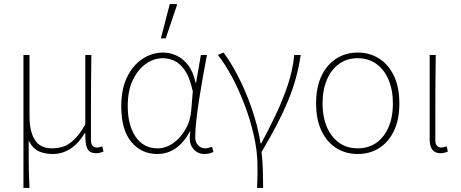

<svg xmlns="http://www.w3.org/2000/svg" viewBox="-20 -750 2280 950"><path d="M96 180V-478H126V-174Q126 -101 152 -58.5Q178 -16 238 -16Q264 -16 290 -23.5Q316 -31 344 -56.5Q372 -82 402 -134V-478H432Q431 -406 430.5 -336Q430 -266 430 -196.5Q430 -127 430 -56Q430 -38 438 -29Q446 -20 458 -20Q466 -20 471.5 -21.5Q477 -23 486 -26L492 0Q485 3 476 5.5Q467 8 456 8Q423 8 412 -15Q401 -38 402 -92H400Q367 -38 327 -13Q287 12 242 12Q203 12 173 -1Q143 -14 122 -54Q122 3 122 39.5Q122 76 123 107.5Q124 139 126 180Z M758 12Q680 12 630 -47.5Q580 -107 580 -225Q580 -310 609 -369Q638 -428 685.5 -459Q733 -490 788 -490Q820 -490 852.5 -475.5Q885 -461 910.5 -428Q936 -395 948 -340H950L974 -478H1004Q994 -426 984 -370Q974 -314 965.5 -259.5Q957 -205 951.5 -156.5Q946 -108 946 -70Q946 -46 960.5 -31Q975 -16 994 -16Q1003 -16 1012.5 -18.5Q1022 -21 1029 -24L1036 2Q1029 5 1018 8.5Q1007 12 992 12Q956 12 934 -16.5Q912 -45 922 -100H920Q859 12 758 12ZM760 -16Q800 -16 836.5 -41.5Q873 -67 897.5 -109.5Q922 -152 926 -202L934 -298Q918 -370 892.5 -405Q867 -440 839 -451Q811 -462 786 -462Q741 -462 701.5 -434Q662 -406 637 -353.5Q612 -301 612 -225Q612 -131 651 -73.5Q690 -16 760 -16ZM776 -560 820 -730H854L856 -726L800 -560Z M1252 180Q1253 157 1253.5 140.5Q1254 124 1254 108.5Q1254 93 1254 72Q1254 1 1236.5 -77.5Q1219 -156 1190 -232Q1161 -308 1126.5 -372Q1092 -436 1058 -478L1086 -490Q1114 -453 1142.5 -401.5Q1171 -350 1196.5 -289.5Q1222 -229 1241 -165Q1260 -101 1269 -41H1273Q1310 -110 1344.5 -182.5Q1379 -255 1404 -329.5Q1429 -404 1436 -478H1468Q1459 -418 1443.5 -362Q1428 -306 1404.5 -249.5Q1381 -193 1349 -131.5Q1317 -70 1274 2Q1279 42 1280.5 90Q1282 138 1282 180Z M1750 12Q1691 12 1644.5 -17Q1598 -46 1571 -102Q1544 -158 1544 -238Q1544 -319 1571 -375Q1598 -431 1644.5 -460.5Q1691 -490 1750 -490Q1809 -490 1855.5 -460.5Q1902 -431 1929 -375Q1956 -319 1956 -238Q1956 -158 1929 -102Q1902 -46 1855.5 -17Q1809 12 1750 12ZM1750 -16Q1830 -16 1877 -77Q1924 -138 1924 -238Q1924 -305 1902.5 -355.5Q1881 -406 1842 -434Q1803 -462 1750 -462Q1697 -462 1658 -434Q1619 -406 1597.5 -355.5Q1576 -305 1576 -238Q1576 -138 1623.5 -77Q1671 -16 1750 -16Z M2160 8Q2143 8 2131 1Q2119 -6 2112.5 -21.5Q2106 -37 2106 -62V-478H2136Q2135 -406 2134.5 -336Q2134 -266 2134 -196.5Q2134 -127 2134 -56Q2134 -38 2142 -29Q2150 -20 2162 -20Q2169 -20 2175 -21.5Q2181 -23 2190 -26L2196 0Q2189 3 2180 5.5Q2171 8 2160 8Z"/></svg>

Font: SourceSans3VF
Style: Regular
Weight: 200
Designer: Paul D. Hunt
Foundry: Adobe
Version: Version 3.052;hotconv 1.1.0;makeotfexe 2.6.0